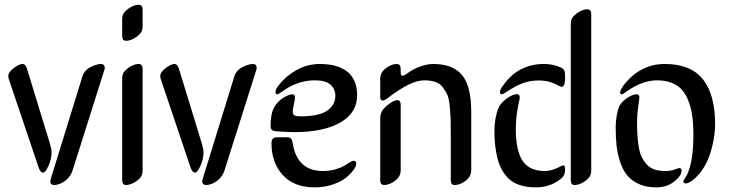

<svg xmlns="http://www.w3.org/2000/svg" viewBox="-20 -790 3138 825"><path d="M427.7 -487.3 292 -58.1Q283.2 -30.3 259.5 -12.7Q235.8 4.9 212.9 4.9Q196.3 4.9 196.3 -10.7Q196.3 -16.6 199.2 -24.9L331.1 -452.1Q336.9 -473.1 345.2 -482.9Q356.9 -497.1 378.2 -506.1Q399.4 -515.1 415 -515.1Q421.9 -515.1 426 -510.7Q430.2 -506.3 430.2 -499Q430.2 -494.6 427.7 -487.3ZM201.7 -135.7Q201.7 -108.4 188.7 -78.4Q175.8 -48.3 165 -48.3Q153.3 -48.3 146 -70.3L19 -446.8Q15.6 -457 15.6 -462.4Q15.6 -480 39.1 -497.6Q62.5 -515.1 77.1 -515.1Q89.8 -515.1 96.2 -494.1L194.8 -171.9Q201.7 -147.5 201.7 -135.7Z M592.8 -494.1V-58.1Q592.8 -39.6 584 -27.8Q571.3 -13.2 554 -4.2Q536.6 4.9 522 4.9Q504.9 4.9 504.9 -16.1V-452.1Q504.9 -470.7 513.7 -481.9Q526.4 -496.6 543.7 -505.9Q561 -515.1 575.7 -515.1Q592.8 -515.1 592.8 -494.1ZM592.8 -748.5V-677.7Q592.8 -659.2 584 -647.5Q571.3 -632.8 554 -623.8Q536.6 -614.7 522 -614.7Q504.9 -614.7 504.9 -635.7V-706.5Q504.9 -725.6 513.7 -736.3Q526.4 -751 543.7 -760.3Q561 -769.5 575.7 -769.5Q592.8 -769.5 592.8 -748.5Z M1080.6 -487.3 944.8 -58.1Q936 -30.3 912.4 -12.7Q888.7 4.9 865.7 4.9Q849.1 4.9 849.1 -10.7Q849.1 -16.6 852.1 -24.9L983.9 -452.1Q989.7 -473.1 998 -482.9Q1009.8 -497.1 1031 -506.1Q1052.2 -515.1 1067.9 -515.1Q1074.7 -515.1 1078.9 -510.7Q1083 -506.3 1083 -499Q1083 -494.6 1080.6 -487.3ZM854.5 -135.7Q854.5 -108.4 841.6 -78.4Q828.6 -48.3 817.9 -48.3Q806.2 -48.3 798.8 -70.3L671.9 -446.8Q668.5 -457 668.5 -462.4Q668.5 -480 691.9 -497.6Q715.3 -515.1 730 -515.1Q742.7 -515.1 749 -494.1L847.7 -171.9Q854.5 -147.5 854.5 -135.7Z M1237.8 -311Q1237.8 -297.4 1246.3 -293.7Q1254.9 -290 1271.5 -290Q1314 -290 1344.2 -297.4Q1374.5 -304.7 1390.6 -317.9Q1406.7 -331.1 1413.8 -345.7Q1420.9 -360.4 1420.9 -377.9Q1420.9 -408.2 1399.9 -426.5Q1378.9 -444.8 1332.5 -444.8Q1259.8 -444.8 1195.8 -398.9Q1176.8 -384.8 1171.9 -384.8Q1163.6 -384.8 1163.6 -394Q1163.6 -406.2 1177.7 -423.8Q1204.1 -457.5 1237.8 -479Q1271.5 -500.5 1299.3 -507.8Q1327.1 -515.1 1354.5 -515.1Q1389.6 -515.1 1418 -507.8Q1446.3 -500.5 1468.3 -485.1Q1490.2 -469.7 1502.4 -443.1Q1514.6 -416.5 1514.6 -380.9Q1514.6 -304.7 1442.1 -263.4Q1369.6 -222.2 1244.1 -222.2Q1209 -222.2 1164.6 -226.1Q1142.6 -227.5 1142.6 -247.6Q1142.6 -301.8 1158.2 -328.9Q1173.8 -356 1198.7 -370.6Q1223.1 -384.8 1235.8 -384.8Q1247.6 -384.8 1247.6 -370.1Q1247.6 -364.3 1242.7 -341.6Q1237.8 -318.8 1237.8 -311ZM1146.5 -174.8Q1146.5 -200.2 1169.9 -200.2H1211.9Q1224.6 -200.2 1229.7 -195.3Q1234.9 -190.4 1237.8 -173.8Q1256.8 -55.2 1367.7 -55.2Q1395.5 -55.2 1419.9 -62Q1444.3 -68.8 1457.8 -77.1Q1471.2 -85.4 1482.7 -92.3Q1494.1 -99.1 1499.5 -99.1Q1510.7 -99.1 1510.7 -86.9Q1510.7 -76.7 1499.5 -60.5Q1488.3 -44.4 1467.5 -27.1Q1446.8 -9.8 1410.4 2.7Q1374 15.1 1331.5 15.1Q1243.7 15.1 1195.1 -37.8Q1146.5 -90.8 1146.5 -174.8Z M1613.8 -16.1V-278.8Q1613.8 -306.2 1627 -320.8Q1640.1 -335.9 1658.2 -347.9Q1676.3 -359.9 1686.5 -359.9Q1701.7 -359.9 1701.7 -338.9V-58.1Q1701.7 -31.2 1677.5 -13.2Q1653.3 4.9 1630.9 4.9Q1613.8 4.9 1613.8 -16.1ZM1728.5 -473.6Q1756.3 -494.1 1786.6 -504.6Q1816.9 -515.1 1840.8 -515.1Q1925.8 -515.1 1965.3 -467.5Q2004.9 -419.9 2004.9 -308.1V-58.1Q2004.9 -31.7 1981 -13.4Q1957 4.9 1934.1 4.9Q1917 4.9 1917 -16.1V-209Q1917 -254.9 1916.3 -278.3Q1915.5 -301.8 1912.4 -334.5Q1909.2 -367.2 1901.9 -383.1Q1894.5 -398.9 1882.1 -415.5Q1869.6 -432.1 1849.6 -438.5Q1829.6 -444.8 1801.8 -444.8Q1745.6 -444.8 1647.9 -370.1Q1632.3 -357.9 1623.5 -357.9Q1613.8 -357.9 1613.8 -374.5V-452.1Q1613.8 -478.5 1637.9 -496.8Q1662.1 -515.1 1684.6 -515.1Q1701.7 -515.1 1701.7 -494.1V-481.9Q1701.7 -464.4 1709.5 -464.4Q1716.3 -464.4 1728.5 -473.6Z M2432.6 -16.1V-687Q2432.6 -706.1 2441.4 -716.8Q2454.1 -731.4 2471.4 -740.7Q2488.8 -750 2503.4 -750Q2520.5 -750 2520.5 -729V-58.1Q2520.5 -39.6 2511.7 -27.8Q2499 -13.2 2481.7 -4.2Q2464.4 4.9 2449.7 4.9Q2432.6 4.9 2432.6 -16.1ZM2391.1 -76.2Q2397.9 -79.6 2399.9 -79.6Q2408.2 -79.6 2408.2 -62Q2408.2 -38.1 2395 -25.9Q2347.7 15.1 2283.7 15.1Q2262.7 15.1 2244.9 12.7Q2227.1 10.3 2208.3 3.4Q2189.5 -3.4 2174.8 -14.6Q2160.2 -25.9 2146.5 -44.7Q2132.8 -63.5 2124 -88.4Q2115.2 -113.3 2109.9 -148.7Q2104.5 -184.1 2104.5 -228Q2104.5 -258.8 2111.1 -290Q2117.7 -321.3 2127.4 -336.4Q2140.1 -355.5 2162.8 -370.4Q2185.5 -385.3 2201.7 -385.3Q2213.4 -385.3 2213.4 -370.6Q2213.4 -367.2 2209.2 -349.1Q2205.1 -331.1 2200.7 -300.5Q2196.3 -270 2196.3 -236.8Q2196.3 -144 2225.1 -99.6Q2253.9 -55.2 2320.8 -55.2Q2352.1 -55.2 2391.1 -76.2ZM2379.9 -421.9Q2341.8 -444.3 2295.4 -444.3Q2259.3 -444.3 2228 -433.1Q2196.8 -421.9 2160.6 -397.9Q2140.6 -384.8 2136.7 -384.8Q2128.4 -384.8 2128.4 -394Q2128.4 -406.2 2142.6 -423.8Q2207 -515.1 2317.4 -515.1Q2355.5 -515.1 2387.7 -501Q2399.9 -495.6 2404.1 -488.3Q2408.2 -481 2408.2 -457.5Q2408.2 -417 2393.6 -417Q2388.7 -417 2379.9 -421.9Z M2836.4 -515.1Q2947.8 -515.1 3000.2 -449.5Q3052.7 -383.8 3052.7 -255.9Q3052.7 -216.3 3042.7 -171.1Q3032.7 -126 3015.6 -90.8Q2997.1 -53.7 2970.2 -27.8Q2943.4 -2 2926.8 -2Q2916.5 -2 2916.5 -11.2Q2916.5 -14.2 2919.9 -19Q2923.3 -23.9 2929.2 -33.9Q2935.1 -43.9 2939.5 -57.1Q2959.5 -111.8 2959.5 -211.9Q2959.5 -267.1 2951.9 -307.9Q2944.3 -348.6 2927 -380.4Q2909.7 -412.1 2878.9 -428.5Q2848.1 -444.8 2803.7 -444.8Q2742.2 -444.8 2676.8 -399.9Q2674.3 -397.9 2669.4 -394.8Q2664.6 -391.6 2661.9 -389.6Q2659.2 -387.7 2656.2 -386.2Q2653.3 -384.8 2651.4 -384.8Q2644.5 -384.8 2644.5 -393.1Q2644.5 -398.4 2650.1 -408.7Q2655.8 -418.9 2659.7 -423.8Q2731 -515.1 2836.4 -515.1ZM2717.3 -269.5Q2717.3 -235.4 2718.8 -210.9Q2720.2 -186.5 2724.4 -160.2Q2728.5 -133.8 2737.1 -116.2Q2745.6 -98.6 2758.5 -84Q2771.5 -69.3 2791.5 -62.3Q2811.5 -55.2 2838.4 -55.2Q2861.3 -55.2 2878.7 -61.5Q2896 -67.9 2898.4 -67.9Q2908.7 -67.9 2908.7 -57.1Q2908.7 -35.2 2877.2 -10Q2845.7 15.1 2799.8 15.1Q2757.3 15.1 2725.8 1Q2694.3 -13.2 2675.3 -36.1Q2656.2 -59.1 2644.8 -93.8Q2633.3 -128.4 2629.4 -163.6Q2625.5 -198.7 2625.5 -243.2Q2625.5 -268.1 2630.4 -295.7Q2635.3 -323.2 2643.6 -337.9Q2653.8 -355.5 2676.5 -370.1Q2699.2 -384.8 2715.3 -384.8Q2727.5 -384.8 2727.5 -370.1Q2727.5 -367.7 2722.4 -332.5Q2717.3 -297.4 2717.3 -269.5Z"/></svg>

Font: SirinStencil
Style: Regular
Weight: 400
Designer: Olga Karpushina (okarpush@gmail.com)
Foundry: Cyreal (www.cyreal.org)
Version: Version 1.002